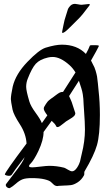

<svg xmlns="http://www.w3.org/2000/svg" viewBox="-20 -972 562 992"><path d="M401.4 -947.3Q406.2 -947.3 419.9 -949.2Q433.6 -951.2 437.5 -951.2Q444.3 -951.2 444.3 -948.2L442.4 -944.3Q404.3 -892.6 384.8 -874Q379.9 -869.1 369.1 -858.4Q358.4 -847.7 349.6 -838.9Q340.8 -830.1 331.1 -820.8Q321.3 -811.5 314 -806.6Q306.6 -801.8 303.7 -801.8Q300.8 -801.8 300.8 -805.7Q300.8 -809.6 301.8 -812.5Q304.7 -826.2 307.6 -841.3Q310.5 -856.4 313.5 -868.2Q316.4 -879.9 321.3 -893.6Q323.2 -898.4 326.2 -909.2Q329.1 -919.9 331.1 -924.8Q333 -929.7 337.9 -936Q342.8 -942.4 349.6 -947.3Q357.4 -952.1 367.2 -952.1Q372.1 -952.1 383.3 -949.7Q394.5 -947.3 401.4 -947.3ZM277.3 -10.7Q266.6 -10.7 258.8 -17.1Q251 -23.4 243.7 -31.2Q236.3 -39.1 210.9 -45.4Q185.5 -51.8 143.6 -51.8Q112.3 -51.8 96.2 -45.4Q80.1 -39.1 62.5 -23.4Q44.9 -7.8 30.3 0H26.4Q21.5 0 15.6 -4.9Q9.8 -9.8 9.8 -15.6Q9.8 -19.5 11.7 -21.5Q24.4 -38.1 43.9 -64Q63.5 -89.8 72.8 -102.1Q82 -114.3 92.3 -130.4Q102.5 -146.5 107.4 -160.2Q49.8 -85 42 -71.3Q38.1 -63.5 25.4 -63.5Q20.5 -63.5 15.6 -64.9Q10.7 -66.4 7.8 -67.9Q4.9 -69.3 4.9 -70.3Q4.9 -81.1 117.2 -230.5Q114.3 -281.2 82.5 -330.1Q50.8 -378.9 44.9 -405.3Q36.1 -449.2 36.1 -460Q36.1 -479.5 45.9 -525.4Q61.5 -589.8 121.6 -652.3Q181.6 -714.8 215.8 -725.6Q266.6 -741.2 299.8 -741.2Q377.9 -741.2 423.8 -693.4Q438.5 -719.7 444.3 -736.3Q446.3 -738.3 451.2 -738.3H477.5Q490.2 -738.3 490.2 -735.4V-732.4Q482.4 -715.8 450.2 -659.2L459 -641.6Q468.8 -625 474.1 -606.4Q479.5 -587.9 481.4 -576.7Q483.4 -565.4 485.8 -540.5Q488.3 -515.6 489.3 -503.9Q496.1 -444.3 496.1 -377.9Q496.1 -275.4 481 -222.2Q465.8 -168.9 417 -86.9Q415 -84 415.5 -77.1Q416 -70.3 414.1 -66.4Q401.4 -43 381.8 -30.3Q362.3 -17.6 346.7 -15.6Q331.1 -13.7 309.6 -13.2Q288.1 -12.7 282.2 -11.7Q281.2 -11.7 279.8 -11.2Q278.3 -10.7 277.3 -10.7ZM123 -564.5Q115.2 -544.9 115.2 -523.4Q115.2 -502.9 131.8 -447.3Q138.7 -423.8 164.1 -389.2Q189.5 -354.5 196.3 -335.9L224.6 -376Q206.1 -400.4 206.1 -410.2Q206.1 -418 210 -422.9Q213.9 -429.7 216.8 -434.1Q219.7 -438.5 222.7 -442.4Q225.6 -446.3 227.5 -448.7Q229.5 -451.2 233.4 -454.1Q237.3 -457 238.3 -458Q239.3 -459 244.6 -462.9Q250 -466.8 252 -467.8Q255.9 -470.7 268.1 -480Q280.3 -489.3 287.6 -493.2Q294.9 -497.1 303.7 -497.1H305.7L370.1 -597.7Q355.5 -621.1 338.9 -635.7Q292 -677.7 252 -677.7Q239.3 -677.7 227.5 -674.8Q185.5 -665 165 -642.6Q144.5 -620.1 123 -564.5ZM205.1 -290Q205.1 -249 178.7 -192.4Q168 -169.9 157.7 -153.3Q147.5 -136.7 142.1 -131.3Q136.7 -126 133.3 -121.6Q129.9 -117.2 129.9 -113.3Q129.9 -107.4 147.5 -107.4Q158.2 -107.4 189.5 -111.3Q220.7 -115.2 235.4 -115.2Q272.5 -115.2 311.5 -105.5Q317.4 -103.5 331.1 -95.2Q344.7 -86.9 352.5 -86.9Q365.2 -86.9 377.9 -105.5Q383.8 -114.3 388.2 -124Q392.6 -133.8 393.6 -138.2Q394.5 -142.6 397.9 -157.7Q401.4 -172.9 402.3 -176.8Q418.9 -242.2 418.9 -302.7Q418.9 -336.9 414.1 -402.3Q413.1 -412.1 412.1 -432.1Q411.1 -452.1 410.6 -460.9Q410.2 -469.7 407.7 -484.9Q405.3 -500 400.4 -515.6Q398.4 -522.5 387.7 -554.7L336.9 -475.6Q339.8 -470.7 344.2 -459.5Q348.6 -448.2 350.6 -444.3L369.1 -387.7Q369.1 -378.9 362.3 -372.1Q355.5 -365.2 340.3 -356.4Q325.2 -347.7 321.3 -344.7Q317.4 -341.8 307.1 -333.5Q296.9 -325.2 289.6 -320.3Q282.2 -315.4 277.3 -315.4Q271.5 -315.4 269.5 -321.3Q265.6 -331.1 247.1 -347.7Z"/></svg>

Font: Isabella
Style: Medium
Weight: 500
Designer: John Stracke
Version: Version 001.202